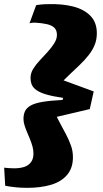

<svg xmlns="http://www.w3.org/2000/svg" viewBox="-53 -776 496 924"><path d="M94 -402Q94 -424 107 -445Q120 -466 139 -486Q158 -506 176.5 -526.5Q195 -547 208 -567.5Q221 -588 221 -608Q221 -630 209 -642Q197 -654 173.5 -659.5Q150 -665 116 -667Q111 -667 103.5 -666.5Q96 -666 89 -664L121 -751Q130 -753 146 -754.5Q162 -756 180 -756Q247 -758 299.5 -744.5Q352 -731 382.5 -699.5Q413 -668 413 -616Q413 -585 402.5 -559.5Q392 -534 373.5 -510.5Q355 -487 331 -464Q307 -441 279.5 -415Q252 -389 223 -358L237 -395L398 -336L379 -251L196 -208L205 -247Q219 -214 235 -185Q251 -156 265 -129Q279 -102 288.5 -75.5Q298 -49 298 -19Q298 32 270.5 65Q243 98 193.5 113Q144 128 78 128Q51 128 24.5 125.5Q-2 123 -28 118L-33 31Q-24 32 -11 33Q2 34 15 34Q44 34 64.5 27Q85 20 96.5 4Q108 -12 108 -37Q108 -55 103 -72.5Q98 -90 91 -107Q84 -124 77 -140.5Q70 -157 65 -173Q60 -189 60 -204Q60 -224 67 -240Q74 -256 93.5 -267.5Q113 -279 150.5 -285.5Q188 -292 248 -295L251 -305Q202 -312 171 -321Q140 -330 123 -342Q106 -354 100 -368.5Q94 -383 94 -402Z"/></svg>

Font: Roboto Serif Black
Style: Italic
Weight: 900
Italic angle: -10°
Version: Version 1.008